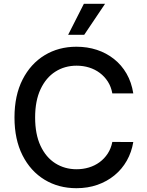

<svg xmlns="http://www.w3.org/2000/svg" viewBox="-20 -984 775 1014"><path d="M683.9 -490.8H573.2Q566.8 -526.3 549.4 -553.3Q532 -580.3 506.7 -599.1Q481.5 -617.9 450.5 -627.5Q419.4 -637.1 384.6 -637.1Q321.7 -637.1 272.2 -605.5Q222.7 -573.9 194.1 -512.8Q165.5 -451.7 165.5 -363.6Q165.5 -274.9 194.1 -213.8Q222.7 -152.7 272.4 -121.4Q322.1 -90.2 384.2 -90.2Q418.7 -90.2 449.8 -99.6Q480.8 -109 506 -127.5Q531.2 -146 548.8 -172.8Q566.4 -199.6 573.2 -234.4L683.9 -234Q675.1 -180.4 649.7 -135.5Q624.3 -90.6 584.7 -58.1Q545.1 -25.6 494.3 -7.8Q443.5 9.9 383.5 9.9Q289.1 9.9 215.2 -35Q141.3 -79.9 98.9 -163.7Q56.5 -247.5 56.5 -363.6Q56.5 -480.1 99.1 -563.7Q141.7 -647.4 215.6 -692.3Q289.4 -737.2 383.5 -737.2Q441.4 -737.2 491.7 -720.7Q541.9 -704.2 582 -672.4Q622.2 -640.6 648.4 -595Q674.7 -549.4 683.9 -490.8ZM339.8 -800.1 422.9 -963.8H534.8L424.7 -800.1Z"/></svg>

Font: InterMG Medium
Style: Regular
Weight: 500
Designer: Rasmus Andersson
Foundry: rsms
Version: Version 3.019;December 26, 2023;FontCreator 15.0.0.2955 64-b